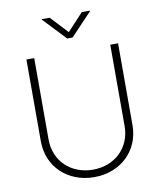

<svg xmlns="http://www.w3.org/2000/svg" viewBox="-100 -1021 928 1111"><g transform="rotate(-10 363.5 -465.5)"><path d="M363.8 11.2C520.5 11.2 632.8 -98.1 632.8 -246.6V-727.5H586.9V-249C586.9 -124.5 494.6 -32.7 363.8 -32.7C232.4 -32.7 140.1 -124.5 140.1 -249V-727.5H94.2V-246.6C94.2 -98.1 207 11.2 363.8 11.2ZM269 -941.9H222.7V-938.5L347.7 -806.2H379.4L504.9 -938.5V-941.9H457.5L363.3 -840.8Z"/></g></svg>

Font: Raveo ExtraLight
Style: Regular
Weight: 200
Designer: Jakub Foglar, Rasmus Andersson (Inter)
Foundry: Jakubfoglar.com
Version: Version 1.100;Glyphs 3.2.3 (3260)